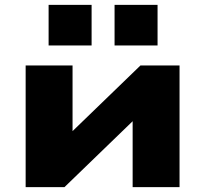

<svg xmlns="http://www.w3.org/2000/svg" viewBox="-20 -766 840 786"><path d="M85 0V-498H277V-178H224L555 -498H715V0H523V-321H576L244 0ZM449 -580V-746H625V-580ZM179 -580V-746H355V-580Z"/></svg>

Font: Nunito Sans 10pt Expanded Black
Style: Regular
Weight: 900
Width: 7
Designer: Vernon Adams
Foundry: Vernon Adams
Version: Version 3.101;gftools[0.9.27]